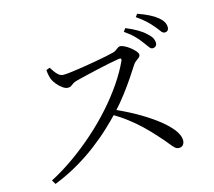

<svg xmlns="http://www.w3.org/2000/svg" viewBox="-114 -958 1228 1104"><g transform="rotate(-15 500.0 -406.0)"><path d="M780.8 -650.8Q765.5 -671.8 744.3 -693.1Q723.1 -714.4 690 -737.1L703.6 -755.5Q742 -740.1 770.9 -723.1Q799.7 -706 817.6 -688.6Q836.5 -672.4 844.4 -657.7Q852.2 -643 852.2 -628.2Q852.2 -616 845 -609.4Q837.7 -602.8 826.6 -602.8Q815.2 -602.8 805.5 -617.2Q795.8 -631.5 780.8 -650.8ZM868.7 -720.4Q853.6 -739 833.1 -758.1Q812.6 -777.3 778.5 -801L791 -817.6Q828.9 -804.5 857.8 -789.9Q886.7 -775.3 904.8 -760.1Q924.6 -744 932.8 -728.9Q941.1 -713.8 941.1 -698.1Q941.1 -685.7 934.7 -679Q928.2 -672.4 917.4 -672.4Q905.3 -672.4 895.2 -686.9Q885.1 -701.4 868.7 -720.4ZM203.3 -639.8 224.4 -648.2Q232.6 -636.4 242.1 -622.2Q251.6 -608 264 -598.1Q276.5 -588.2 292.7 -588.2Q309.4 -588.2 340.1 -592.1Q370.8 -596 408.4 -601.8Q446.1 -607.6 483.8 -614.4Q521.6 -621.2 552.6 -627.4Q583.6 -633.6 599.8 -638.1Q610.6 -641.1 618.2 -646.8Q625.7 -652.5 632.8 -657.5Q639.8 -662.6 647.1 -662.6Q658 -662.6 674.1 -654.4Q690.3 -646.2 705.8 -633.9Q721.3 -621.6 731.9 -609.2Q742.4 -596.7 742.4 -588.3Q742.4 -578.6 734.4 -571.6Q726.3 -564.6 716.2 -557.6Q706.1 -550.6 699.4 -540.2Q681.9 -512.6 655.5 -473.2Q629 -433.7 595.6 -389.6Q562.3 -345.6 523.3 -303.5Q488.6 -266.3 444 -224.6Q399.5 -182.8 344.7 -141.1Q290 -99.3 224.8 -61.5Q159.7 -23.6 84.5 6.1L69.8 -18.2Q140.8 -55.2 209.7 -103.9Q278.6 -152.6 343 -209.7Q407.4 -266.7 463.1 -329Q518.7 -391.2 562.6 -455.3Q606.6 -519.4 634.1 -580.4Q640.6 -596.6 622.3 -594.3Q596 -590.3 558.9 -582.6Q521.9 -574.9 483.4 -566.2Q444.9 -557.5 411.3 -549.5Q377.6 -541.5 357.3 -536.1Q341.8 -532.4 333 -526.1Q324.2 -519.7 317 -514.6Q309.8 -509.5 297.8 -509.5Q283.6 -509.5 266.7 -521.3Q249.9 -533.1 236.3 -549.5Q222.8 -565.9 216.8 -578.2Q212.5 -587.7 208.5 -603.4Q204.4 -619 203.3 -639.8ZM491.2 -299.9 510.7 -323.5Q573.8 -296.5 635.4 -262.3Q696.9 -228.1 747.4 -190.5Q797.8 -152.8 827.9 -116Q858 -79.2 858 -46.2Q858 -31.8 849.7 -20.8Q841.5 -9.9 824.4 -9.9Q810.9 -9.9 799.5 -20.5Q788.1 -31.2 772.4 -51.5Q756.8 -71.8 729.7 -101.3Q694.5 -141.3 658.3 -175.8Q622.1 -210.2 581.6 -241Q541.2 -271.8 491.2 -299.9Z"/></g></svg>

Font: Noto Serif TC
Style: Regular
Weight: 200
Designer: Ryoko NISHIZUKA 西塚涼子 (kana & ideographs); Frank Grießhammer (Latin, Greek & Cyrillic); Wenlong ZHANG 张文龙 (bopomofo); San
Foundry: Adobe
Version: Version 2.001;hotconv 1.1.0;makeotfexe 2.6.0